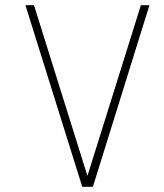

<svg xmlns="http://www.w3.org/2000/svg" viewBox="-20 -720 633 740"><path d="M338 0 556 -700H523L317 -42L111 -700H78L297 0Z"/></svg>

Font: Advent Pro
Style: ExtraLight
Weight: 250
Designer: Andreas Kalpakidis
Foundry: Andreas Kalpakidis
Version: Version 2.002 2007